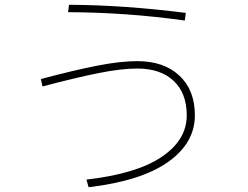

<svg xmlns="http://www.w3.org/2000/svg" viewBox="-20 -783 1040 804"><path d="M754 -697Q511 -731 265 -732L269 -763Q497 -762 758 -729ZM151 -452Q290 -489 387 -508Q484 -527 555 -527Q666 -527 731 -466.5Q796 -406 796 -300Q796 -184 683.5 -104.5Q571 -25 351 1L342 -31Q552 -55 657 -126Q762 -197 762 -300Q762 -393 707 -444.5Q652 -496 555 -496Q488 -496 393 -477Q298 -458 158 -421Z"/></svg>

Font: IBM Plex Sans JP ExtraLight
Style: Regular
Weight: 200
Designer: Mike Abbink; Paul van der Laan; Pieter van Rosmalen; Wujin Sim; Yejin Wi; Jinhee Kim; Boomi Park; Yona Kim; Kichan Ma
Foundry: Sandoll Inc.
Version: Version 1.001